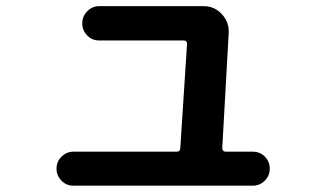

<svg xmlns="http://www.w3.org/2000/svg" viewBox="-20 -586 1040 612"><path d="M213.9 5.9Q191.4 5.9 175.8 -10.3Q160.2 -26.4 160.2 -47.9Q160.2 -71.3 176.3 -86.9Q192.4 -102.5 213.9 -102.5H543Q554.7 -102.5 554.7 -114.3L576.2 -446.3Q576.2 -457 565.4 -457H295.9Q273.4 -457 257.8 -473.1Q242.2 -489.3 242.2 -511.7Q242.2 -534.2 258.3 -550.3Q274.4 -566.4 295.9 -566.4H628.9Q664.1 -566.4 687.5 -540.5Q710.9 -514.6 709 -481.4L688.5 -114.3Q688.5 -103.5 698.2 -102.5H786.1Q808.6 -102.5 824.2 -86.9Q839.8 -71.3 839.8 -47.9Q839.8 -25.4 823.7 -9.8Q807.6 5.9 786.1 5.9Z"/></svg>

Font: Rounded-X Mgen+ 1m bold
Style: Bold
Weight: 700
Designer: [Source Han Sans]
Ryoko NISHIZUKA  (kana & ideographs); Paul D. Hunt (Latin, Greek & Cyrillic); Wenlong ZHANG  (bopomofo
Version: Version 1.059.20150602